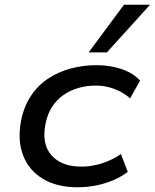

<svg xmlns="http://www.w3.org/2000/svg" viewBox="-20 -781 653 810"><path d="M307 9Q220 9 161 -26.5Q102 -62 77.5 -125.5Q53 -189 69 -273Q81 -332 110.5 -376.5Q140 -421 183 -449.5Q226 -478 278.5 -492Q331 -506 387 -506Q446 -506 494.5 -489Q543 -472 571 -441L529 -366Q501 -391 463 -405.5Q425 -420 385 -420Q346 -420 311 -410Q276 -400 247.5 -380Q219 -360 199.5 -330Q180 -300 172 -258Q155 -173 197.5 -125.5Q240 -78 324 -78Q367 -78 410.5 -92Q454 -106 490 -131L519 -56Q493 -36 459.5 -21.5Q426 -7 387.5 1Q349 9 307 9ZM354 -560 503 -761H613L431 -560Z"/></svg>

Font: Nunito Sans 7pt SemiExpanded Medium
Style: Italic
Weight: 500
Width: 6
Italic angle: -9°
Designer: Vernon Adams
Foundry: Vernon Adams
Version: Version 3.101;gftools[0.9.27]